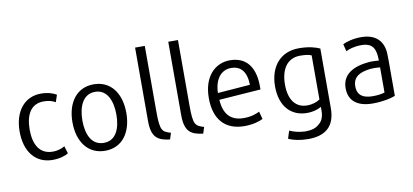

<svg xmlns="http://www.w3.org/2000/svg" viewBox="-84 -1076 3393 1579"><g transform="rotate(-10 1612.0 -286.0)"><path d="M410 -20 391 -82C370 -69 336 -55 291 -55C182 -55 134 -140 134 -265C134 -393 182 -475 287 -475C334 -475 362 -464 385 -451C392 -471 398 -490 405 -510C381 -525 337 -542 276 -542C139 -542 50 -434 50 -264C50 -96 136 12 278 12C337 12 386 -4 410 -20Z M858 -264C858 -148 818 -53 717 -53C615 -53 574 -148 574 -264C574 -379 615 -479 717 -479C818 -479 858 -379 858 -264ZM941 -264C941 -427 860 -542 716 -542C573 -542 491 -427 491 -264C491 -102 573 13 717 13C860 13 941 -102 941 -264Z M1274 -39C1203 -60 1186 -71 1186 -232V-780H1105V-166C1105 -31 1155 2 1257 14Z M1551 -39C1480 -60 1463 -71 1463 -232V-780H1382V-166C1382 -31 1432 2 1534 14Z M1982 -315 1711 -294C1714 -411 1771 -478 1853 -478C1933 -478 1980 -425 1982 -315ZM2061 -262C2061 -303 2060 -317 2059 -330C2047 -474 1970 -542 1854 -542C1733 -542 1630 -449 1630 -265C1630 -88 1718 12 1880 12C1950 12 2008 -5 2035 -21L2018 -84C1992 -71 1949 -54 1885 -54C1776 -54 1720 -117 1713 -237Z M2524 -97C2501 -80 2462 -66 2417 -66C2326 -66 2266 -132 2266 -266C2266 -393 2321 -479 2429 -479C2475 -479 2504 -474 2524 -465ZM2604 -10V-508C2569 -524 2513 -541 2430 -541C2271 -541 2183 -426 2183 -265C2183 -94 2277 -5 2405 -5C2463 -5 2506 -23 2525 -35V-2C2525 47 2510 84 2479 107C2454 130 2417 142 2366 142C2316 141 2264 127 2235 112C2227 134 2220 155 2214 177C2253 195 2310 208 2379 208C2526 208 2604 137 2604 -10Z M3061 -60C3036 -52 3003 -47 2961 -47C2882 -47 2833 -76 2833 -151C2833 -236 2898 -261 2976 -271C2989 -272 3001 -273 3012 -273C3031 -273 3047 -271 3061 -270ZM3140 -19V-307C3140 -327 3139 -347 3139 -366C3136 -482 3066 -542 2949 -542C2880 -542 2823 -524 2796 -510L2811 -449C2837 -462 2878 -477 2941 -477C3040 -477 3060 -420 3061 -327C3047 -328 3023 -330 3000 -330C2993 -330 2986 -329 2979 -329C2850 -318 2752 -268 2752 -150C2752 -42 2826 12 2952 12C3033 12 3104 -3 3140 -19Z"/></g></svg>

Font: Repo
Style: Regular
Weight: 400
Designer: Stefan Peev
Foundry: Context Ltd
Version: Version 0.000